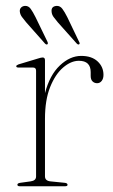

<svg xmlns="http://www.w3.org/2000/svg" viewBox="-20 -648 394 668"><path d="M136.5 -438.5V-324Q153 -387 188.2 -420.2Q223.5 -453.5 262.5 -453.5Q299 -453.5 319.5 -434.5Q340 -415.5 340 -387.5Q340 -374.5 333.8 -366.5Q327.5 -358.5 318 -358.5Q308.5 -358.5 302 -364.8Q295.5 -371 295.5 -384V-397Q295.5 -436.5 254.5 -436.5Q227 -436.5 199.8 -413.2Q172.5 -390 154.5 -345.2Q136.5 -300.5 136.5 -234.5V-34.5Q136.5 -19 155.5 -17L205 -12Q215 -11 215 -5Q215 0 206.5 0H48.5Q40.5 0 40.5 -5.5Q40.5 -10.5 50.5 -12L86.5 -17Q105.5 -19.5 105.5 -34V-402Q105.5 -413 95 -413H44.5Q36.5 -413 36.5 -417.5Q36.5 -421 44.5 -424L112.5 -444.5Q123 -448 128.5 -448Q136.5 -448 136.5 -438.5ZM214 -588.5 255 -503Q259 -496.5 255.5 -494Q252 -491.5 247 -496.5L181 -570.5Q172.5 -580.5 166.2 -589.2Q160 -598 159.5 -607.5Q157.5 -626 177 -627.5Q189 -628 197 -617.2Q205 -606.5 214 -588.5ZM103.5 -588.5 145 -503Q148 -496.5 145 -494Q141.5 -491.5 136.5 -496.5L71 -570.5Q62.5 -580.5 56.2 -589.2Q50 -598 49 -607.5Q48 -616 53.2 -621.5Q58.5 -627 67 -627.5Q79 -628 86.8 -617.2Q94.5 -606.5 103.5 -588.5Z"/></svg>

Font: Fraunces 72pt S000 Thin
Style: Regular
Weight: 100
Version: Version 1.000; ttfautohint (v1.8.3)